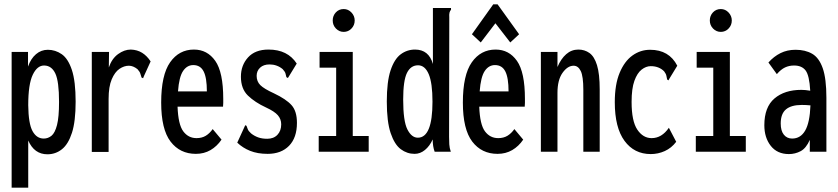

<svg xmlns="http://www.w3.org/2000/svg" viewBox="-20 -704 3890 891"><path d="M34 167V-463H110V-395Q123 -432 147 -452.5Q171 -473 202 -473Q237 -473 266.5 -452.5Q296 -432 313.5 -379.5Q331 -327 331 -232Q331 -141 314 -88Q297 -35 267.5 -11.5Q238 12 200 12Q139 12 111 -52V167ZM183 -61Q203 -61 219 -74Q235 -87 244.5 -123.5Q254 -160 254 -231Q254 -326 237 -362.5Q220 -399 186 -400Q153 -401 132 -357Q111 -313 111 -216Q112 -130 131 -95.5Q150 -61 183 -61Z M406 -463H486L485 -391Q499 -432 528 -453Q557 -474 587 -474Q617 -473 639.5 -459Q662 -445 679 -419L648 -351L644 -341L637 -344Q634 -352 631.5 -361.5Q629 -371 618 -383Q598 -399 578 -399Q556 -399 534.5 -384.5Q513 -370 498.5 -336Q484 -302 484 -245V1H406Z M889 10Q815 10 771.5 -47Q728 -104 728 -228Q728 -356 769.5 -415Q811 -474 880 -474Q942 -474 979 -421.5Q1016 -369 1016 -245Q1016 -235 1016 -226.5Q1016 -218 1015 -209H804Q807 -126 830.5 -94.5Q854 -63 892 -63Q917 -63 935 -74Q953 -85 967 -105L1008 -56Q987 -25 957 -7.5Q927 10 889 10ZM806 -280H940Q940 -343 925 -372.5Q910 -402 877 -402Q848 -402 829.5 -374.5Q811 -347 806 -280Z M1222 10Q1175 10 1140.5 -4Q1106 -18 1081 -42L1114 -114L1118 -123L1124 -120Q1127 -112 1130 -104Q1133 -96 1145 -85Q1160 -73 1178 -66.5Q1196 -60 1220 -60Q1250 -60 1267.5 -78.5Q1285 -97 1285 -127Q1285 -151 1269.5 -169Q1254 -187 1215 -205Q1163 -229 1130.5 -260.5Q1098 -292 1098 -348Q1098 -401 1131 -437.5Q1164 -474 1226 -474Q1315 -474 1357 -409L1321 -350L1316 -342L1309 -346Q1307 -354 1305 -362.5Q1303 -371 1292 -383Q1279 -394 1263.5 -399.5Q1248 -405 1231 -405Q1203 -405 1187 -390Q1171 -375 1171 -352Q1171 -326 1188 -309Q1205 -292 1251 -271Q1308 -244 1333 -216Q1358 -188 1358 -134Q1358 -65 1321.5 -27.5Q1285 10 1222 10Z M1459 0V-73H1540V-390H1463V-463H1617V-73H1691V0ZM1575 -556Q1554 -556 1539 -571.5Q1524 -587 1524 -609Q1524 -631 1538.5 -646.5Q1553 -662 1575 -662Q1596 -662 1611 -646Q1626 -630 1626 -609Q1626 -587 1611 -571.5Q1596 -556 1575 -556Z M1904 10Q1869 10 1840 -11.5Q1811 -33 1793 -86Q1775 -139 1775 -233Q1775 -325 1792.5 -377.5Q1810 -430 1839.5 -452Q1869 -474 1906 -474Q1970 -474 1989 -407V-667H2073V-659Q2068 -653 2066 -645.5Q2064 -638 2065 -622L2064 -69Q2064 -51 2065 -34Q2066 -17 2072 0H1997Q1988 -24 1988 -57Q1974 -26 1952 -8Q1930 10 1904 10ZM1919 -65Q1987 -65 1987 -232Q1987 -319 1969.5 -360Q1952 -401 1920 -401Q1886 -401 1868.5 -365.5Q1851 -330 1851 -242Q1851 -142 1870.5 -103.5Q1890 -65 1919 -65Z M2289 10Q2215 10 2171.5 -47Q2128 -104 2128 -228Q2128 -356 2169.5 -415Q2211 -474 2280 -474Q2342 -474 2379 -421.5Q2416 -369 2416 -245Q2416 -235 2416 -226.5Q2416 -218 2415 -209H2204Q2207 -126 2230.5 -94.5Q2254 -63 2292 -63Q2317 -63 2335 -74Q2353 -85 2367 -105L2408 -56Q2387 -25 2357 -7.5Q2327 10 2289 10ZM2206 -280H2340Q2340 -343 2325 -372.5Q2310 -402 2277 -402Q2248 -402 2229.5 -374.5Q2211 -347 2206 -280ZM2211 -507 2170 -545 2269 -684H2289L2389 -545L2348 -507L2279 -596Z M2490 0V-463H2567V-393Q2583 -431 2607.5 -452.5Q2632 -474 2664 -474Q2693 -474 2715.5 -458Q2738 -442 2750.5 -401.5Q2763 -361 2763 -289V0H2687V-287Q2687 -350 2675 -374.5Q2663 -399 2642 -399Q2614 -399 2590.5 -366Q2567 -333 2567 -273V0Z M3000 11Q2923 11 2878 -50.5Q2833 -112 2833 -230Q2833 -312 2855.5 -366Q2878 -420 2915 -446.5Q2952 -473 2997 -473Q3085 -473 3123 -399L3087 -340L3082 -331L3076 -335Q3074 -343 3072.5 -352Q3071 -361 3062 -373Q3038 -397 3000 -397Q2978 -397 2957.5 -381Q2937 -365 2924 -329Q2911 -293 2911 -231Q2911 -142 2937.5 -102.5Q2964 -63 3004 -63Q3051 -63 3084 -111L3118 -46Q3096 -17 3065 -3Q3034 11 3000 11Z M3209 0V-73H3290V-390H3213V-463H3367V-73H3441V0ZM3325 -556Q3304 -556 3289 -571.5Q3274 -587 3274 -609Q3274 -631 3288.5 -646.5Q3303 -662 3325 -662Q3346 -662 3361 -646Q3376 -630 3376 -609Q3376 -587 3361 -571.5Q3346 -556 3325 -556Z M3641 11Q3587 11 3557 -27Q3527 -65 3527 -123Q3527 -207 3574 -247Q3621 -287 3699 -287Q3716 -287 3740 -283Q3736 -354 3718.5 -377Q3701 -400 3665 -400Q3642 -400 3623 -391Q3604 -382 3585 -360L3546 -414Q3571 -442 3602 -457.5Q3633 -473 3672 -473Q3717 -473 3749 -454.5Q3781 -436 3798 -387.5Q3815 -339 3815 -250V0H3738V-55Q3721 -16 3695.5 -2.5Q3670 11 3641 11ZM3603 -131Q3603 -97 3617.5 -79Q3632 -61 3656 -61Q3695 -61 3716.5 -98Q3738 -135 3741 -215Q3721 -217 3701 -217Q3652 -217 3627.5 -196.5Q3603 -176 3603 -131Z"/></svg>

Font: Inconsolata ExtraCondensed SemiBold
Style: Regular
Weight: 600
Width: 2
Monospace: yes
Designer: Raph Levien, Cyreal, Brenton Simpson
Foundry: Raph Levien, Cyreal, Google
Version: Version 3.001; ttfautohint (v1.8.2.53-6de2)